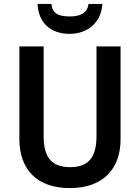

<svg xmlns="http://www.w3.org/2000/svg" viewBox="-20 -951 716 981"><path d="M503 -931H432C427 -880 383 -867 337 -867C285 -867 247 -878 243 -931H172C176 -835 238 -778 336 -778C432 -778 498 -840 503 -931ZM596 -240V-714H473V-255C473 -147 432 -97 339 -97C249 -97 203 -141 203 -254V-714H79V-241C79 -85 169 10 336 10C510 10 596 -91 596 -240Z"/></svg>

Font: Noto Sans Gujarati UI SemiCondensed SemiBold
Style: Regular
Weight: 600
Width: 4
Designer: Jelle Bosma - Monotype Design Team, Universal Thirst
Foundry: Monotype Imaging Inc.
Version: Version 2.106